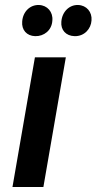

<svg xmlns="http://www.w3.org/2000/svg" viewBox="-20 -750 387 770"><path d="M30 0H154L244 -520H120ZM279 -605C319 -604 345 -635 347 -668C350 -702 327 -729 293 -730C258 -731 229 -703 226 -663C223 -630 244 -606 279 -605ZM121 -605C156 -604 188 -628 190 -668C193 -702 170 -729 136 -730C101 -731 72 -704 69 -664C66 -630 87 -606 121 -605Z"/></svg>

Font: Fixel Display SemiBold
Style: Italic
Weight: 600
Italic angle: -10°
Designer: AlfaBravo + MacPaw
Foundry: Kyrylo Tkachov, Marchela Mozhyna, Serhii Makarenko, Maria Weinstein, Zakhar Kryvoshyya
Version: Version 1.210;Glyphs 3.2 (3217)